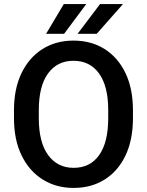

<svg xmlns="http://www.w3.org/2000/svg" viewBox="-20 -922 729 952"><path d="M639.2 -375V-335.9Q639.2 -228.5 602.3 -151.1Q565.4 -73.7 499.3 -32Q433.1 9.8 345.2 9.8Q258.3 9.8 191.7 -32Q125 -73.7 87.2 -151.1Q49.3 -228.5 49.3 -335.9V-375Q49.3 -482.4 86.9 -559.8Q124.5 -637.2 190.9 -679Q257.3 -720.7 344.2 -720.7Q432.1 -720.7 498.5 -679Q564.9 -637.2 602.1 -559.8Q639.2 -482.4 639.2 -375ZM516.6 -335.9V-376Q516.6 -494.6 471.2 -557.6Q425.8 -620.6 344.2 -620.6Q263.7 -620.6 218 -557.6Q172.4 -494.6 172.4 -376V-335.9Q172.4 -216.8 218.5 -153.3Q264.6 -89.8 345.2 -89.8Q427.2 -89.8 471.9 -153.3Q516.6 -216.8 516.6 -335.9ZM364.7 -754.4 476.1 -901.9H589.8L459.5 -754.4ZM208.5 -754.4 296.4 -901.9H407.7L297.9 -754.4Z"/></svg>

Font: Vazirmatn RD FD Medium
Style: Regular
Weight: 500
Designer: Saber Rastikerdar
Foundry: Saber Rastikerdar
Version: Version 33.003